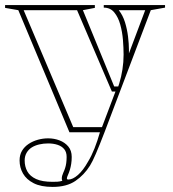

<svg xmlns="http://www.w3.org/2000/svg" viewBox="-40 -520 679 755"><path d="M167 215Q121 215 92.5 200.5Q64 186 50.5 162.5Q37 139 37 111Q37 89 46.5 73Q56 57 72.5 46Q89 35 109 29.5Q129 24 149 24Q173 24 194 32Q215 40 228.5 56Q242 72 242 97Q242 112 240 124.5Q238 137 235 147Q231 160 227 168.5Q223 177 223 182Q223 186 229 186Q246 186 266.5 168Q287 150 306 116Q320 93 331.5 64Q343 35 353 0H233L32 -480L-20 -489V-500H333V-489L286 -480L409 -180H425L429 -192Q437 -218 441.5 -247Q446 -276 446 -305Q446 -331 443.5 -362.5Q441 -394 433 -423Q425 -452 409.5 -471Q394 -490 368 -490V-500H609V-490L553 -480L371 0Q351 52 337 84.5Q323 117 314 131Q291 168 256.5 191.5Q222 215 167 215ZM57 111Q57 135 67.5 154Q78 173 102 184Q126 195 167 195Q177 195 186 194.5Q195 194 205 191Q203 187 203 182Q203 172 208.5 160Q214 148 216 141Q219 132 220.5 121Q222 110 222 97Q222 78 212.5 66.5Q203 55 186.5 49.5Q170 44 149 44Q131 44 114 48Q97 52 84.5 60Q72 68 64.5 81Q57 94 57 111ZM248 -20H361L414 -160H400L263 -480H53ZM427 -480Q443 -460 451.5 -432.5Q460 -405 463.5 -376Q467 -347 467 -324Q467 -320 467 -317Q467 -314 467 -310L531 -480Z"/></svg>

Font: Kalnia Glaze Thin
Style: Bold
Weight: 700
Version: Version 1.110